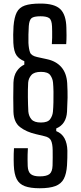

<svg xmlns="http://www.w3.org/2000/svg" viewBox="-20 -822 442 1050"><path d="M197 207.5Q146 207.5 115.5 196Q85 184.5 71.2 157.2Q57.5 130 55.5 82.5Q55 68.5 54.8 52Q54.5 35.5 55 19Q55.5 2.5 56.5 -11.5H132.5Q131.5 9.5 131 23.5Q130.5 37.5 130.8 51.5Q131 65.5 131.5 86Q133 117.5 148.2 130Q163.5 142.5 197 142.5Q235 142.5 250.8 129.8Q266.5 117 267.5 82.5Q268 60 268.2 40Q268.5 20 268 -1.5Q267.5 -35 259.2 -53.2Q251 -71.5 222 -77.5L176 -88.5Q124 -100.5 89.8 -126.8Q55.5 -153 53.5 -210Q52.5 -247.5 52.5 -287.8Q52.5 -328 53.5 -369.5Q55 -408.5 71.8 -433Q88.5 -457.5 113 -468.5V-487.5Q85 -498.5 70.2 -519.5Q55.5 -540.5 53 -587.5Q52 -609 52.2 -632.2Q52.5 -655.5 54 -679Q58 -727.5 71.5 -754.2Q85 -781 115.8 -791.8Q146.5 -802.5 201.5 -802.5Q278.5 -802.5 310 -771.8Q341.5 -741 343 -670.5Q343.5 -653 343.8 -629.2Q344 -605.5 342 -580.5H263.5Q265 -596 265.2 -615Q265.5 -634 265.2 -651.2Q265 -668.5 264.5 -678Q263 -713 249 -723Q235 -733 201.5 -733Q164.5 -733 152.2 -722.5Q140 -712 137.5 -680Q136 -660.5 135.5 -633Q135 -605.5 135.5 -587Q137.5 -553 144.5 -535Q151.5 -517 183.5 -510L236 -498.5Q286.5 -488 315.2 -455.2Q344 -422.5 347.5 -367.5Q350 -322 349.5 -288Q349 -254 346.5 -210.5Q344.5 -177 329.8 -154Q315 -131 287.5 -119.5V-105Q318 -93 332.8 -65.5Q347.5 -38 348.5 1.5Q348.5 19 348.2 42Q348 65 346.5 82Q343.5 128.5 329 156Q314.5 183.5 282.8 195.5Q251 207.5 197 207.5ZM204 -152Q241 -152 254.2 -170.2Q267.5 -188.5 269.5 -211.5Q271.5 -233.5 272.2 -262.8Q273 -292 272.5 -320.5Q272 -349 270 -370Q268 -392.5 255 -410.8Q242 -429 204 -429Q167 -429 151.5 -411.5Q136 -394 134 -370Q132 -332.5 132.5 -290.5Q133 -248.5 135 -211.5Q137.5 -186.5 152.2 -169.2Q167 -152 204 -152Z"/></svg>

Font: Big Shoulders
Style: Regular
Weight: 400
Designer: Patric King
Foundry: XO Type Co
Version: Version 2.002